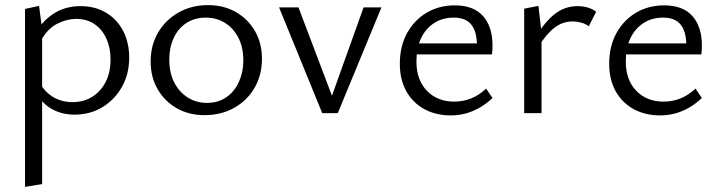

<svg xmlns="http://www.w3.org/2000/svg" viewBox="-20 -443 2815 752"><path d="M272 6Q221 6 180.5 -17.5Q140 -41 119 -88L137 -116Q158 -80 190.5 -61.5Q223 -43 264 -43Q308 -43 341.5 -64Q375 -85 394 -122.5Q413 -160 413 -210Q413 -255 397 -291Q381 -327 351 -348Q321 -369 278 -369Q242 -369 204 -350Q166 -331 139 -282L111 -302Q145 -361 190.5 -390Q236 -419 295 -419Q353 -419 396 -393Q439 -367 462.5 -321.5Q486 -276 486 -217Q486 -154 458 -103.5Q430 -53 381.5 -23.5Q333 6 272 6ZM78 289V-408L133 -420L145 -328V278Z M781 8Q720 8 672.5 -19Q625 -46 597.5 -93.5Q570 -141 570 -202Q570 -266 599.5 -316Q629 -366 680 -394.5Q731 -423 795 -423Q856 -423 903.5 -396Q951 -369 978.5 -321.5Q1006 -274 1006 -213Q1006 -149 977 -99Q948 -49 897 -20.5Q846 8 781 8ZM790 -40Q835 -40 867 -62.5Q899 -85 916 -123Q933 -161 933 -206Q933 -258 913.5 -295.5Q894 -333 861 -353.5Q828 -374 786 -374Q742 -374 709.5 -352.5Q677 -331 660 -293.5Q643 -256 643 -210Q643 -158 662.5 -120Q682 -82 715.5 -61Q749 -40 790 -40Z M1242 0 1073 -414H1149L1298 -21L1263 -20L1404 -414H1474L1303 0Z M1746 9Q1687 9 1642 -15.5Q1597 -40 1571.5 -85.5Q1546 -131 1546 -193Q1546 -262 1574.5 -313.5Q1603 -365 1651.5 -393.5Q1700 -422 1761 -422Q1835 -422 1872 -380Q1909 -338 1909 -265Q1909 -257 1908.5 -247.5Q1908 -238 1907 -230H1848V-265Q1848 -319 1826 -346.5Q1804 -374 1757 -374Q1713 -374 1680 -352.5Q1647 -331 1629 -293Q1611 -255 1611 -202Q1611 -130 1652 -87.5Q1693 -45 1759 -45Q1793 -45 1824 -57Q1855 -69 1884 -96L1909 -59Q1882 -34 1854.5 -19Q1827 -4 1800 2.5Q1773 9 1746 9ZM1584 -230 1593 -273H1898V-230Z M2033 0V-409L2089 -420L2101 -315V0ZM2089 -260 2072 -285Q2105 -348 2147 -383.5Q2189 -419 2242 -419Q2263 -419 2282 -413.5Q2301 -408 2315 -397L2286 -340Q2275 -349 2257.5 -354Q2240 -359 2222 -359Q2183 -359 2150.5 -333.5Q2118 -308 2089 -260Z M2566 9Q2507 9 2462 -15.5Q2417 -40 2391.5 -85.5Q2366 -131 2366 -193Q2366 -262 2394.5 -313.5Q2423 -365 2471.5 -393.5Q2520 -422 2581 -422Q2655 -422 2692 -380Q2729 -338 2729 -265Q2729 -257 2728.5 -247.5Q2728 -238 2727 -230H2668V-265Q2668 -319 2646 -346.5Q2624 -374 2577 -374Q2533 -374 2500 -352.5Q2467 -331 2449 -293Q2431 -255 2431 -202Q2431 -130 2472 -87.5Q2513 -45 2579 -45Q2613 -45 2644 -57Q2675 -69 2704 -96L2729 -59Q2702 -34 2674.5 -19Q2647 -4 2620 2.5Q2593 9 2566 9ZM2404 -230 2413 -273H2718V-230Z"/></svg>

Font: Ysabeau Office
Style: Regular
Weight: 400
Designer: Christian Thalmann (Catharsis Fonts)
Version: Version 2.001;gftools[0.9.30]; featfreeze: tnum,lnum,ss02